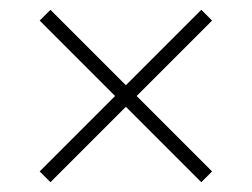

<svg xmlns="http://www.w3.org/2000/svg" viewBox="-20 -576 514 392"><path d="M83 -204 61 -226 215 -380 61 -534 83 -556 237 -402 391 -556 413 -534 259 -380 413 -226 391 -204 237 -358Z"/></svg>

Font: Encode Sans Condensed Thin
Style: Regular
Weight: 100
Width: 3
Designer: Multiple Designers
Foundry: Impallari Type
Version: Version 3.000; ttfautohint (v1.8.3) -l 8 -r 50 -G 200 -x 14 